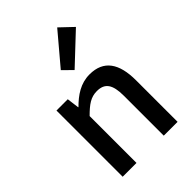

<svg xmlns="http://www.w3.org/2000/svg" viewBox="-253 -1012 1130 1130"><g transform="rotate(-45 312.0 -447.0)"><path d="M87 0H202V-390C251 -439 285 -464 336 -464C401 -464 429 -427 429 -332V0H544V-346C544 -486 492 -564 375 -564C300 -564 243 -524 193 -474H191L181 -551H87ZM331 -644 516 -818 436 -894 273 -701Z"/></g></svg>

Font: ChiuKong Gothic CL Medium
Style: Regular
Weight: 500
Designer: Ryoko NISHIZUKA 西塚涼子 (kana, bopomofo & ideographs); Paul D. Hunt (Latin, Greek & Cyrillic); Sandoll Communications 산돌커뮤니
Foundry: Adobe
Version: Version 1.300